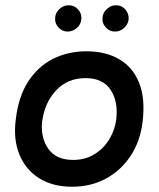

<svg xmlns="http://www.w3.org/2000/svg" viewBox="-20 -700 604 730"><path d="M254 10Q181 10 129.5 -22Q78 -54 54 -112Q30 -170 40 -246Q50 -333 87.5 -390.5Q125 -448 182 -476.5Q239 -505 309 -505Q381 -505 433 -475Q485 -445 509 -385Q533 -325 522 -236Q513 -162 476 -106.5Q439 -51 382 -20.5Q325 10 254 10ZM258 -92Q304 -92 339 -113.5Q374 -135 395.5 -170.5Q417 -206 422 -246Q430 -314 400.5 -358.5Q371 -403 305 -403Q237 -403 193 -356Q149 -309 140 -236Q134 -177 163.5 -134.5Q193 -92 258 -92ZM237 -580Q216 -580 201.5 -596.5Q187 -613 190 -636Q192 -653 207 -666.5Q222 -680 241 -680Q263 -680 277.5 -663.5Q292 -647 289 -625Q287 -606 271.5 -593Q256 -580 237 -580ZM417 -580Q396 -580 381.5 -596.5Q367 -613 370 -636Q372 -653 387 -666.5Q402 -680 421 -680Q443 -680 457 -663.5Q471 -647 469 -625Q466 -606 451 -593Q436 -580 417 -580Z"/></svg>

Font: Kulim Park SemiBold
Style: Italic
Weight: 600
Italic angle: -8°
Designer: Noponies / Dale Sattler
Foundry: Noponies
Version: Version 1.000; ttfautohint (v1.8.3)